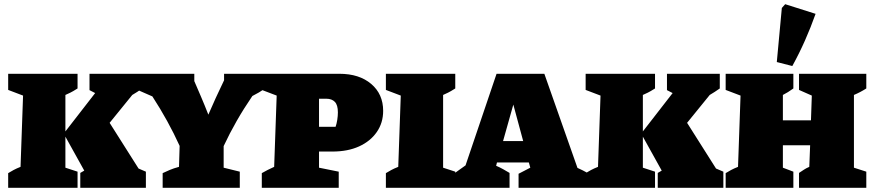

<svg xmlns="http://www.w3.org/2000/svg" viewBox="-20 -896 4175 916"><path d="M19 0V-70Q32 -78 45 -85Q58 -92 78 -100L90 -440L19 -467V-544H350V-474Q338 -467 329.5 -461.5Q321 -456 292 -443V-269L434 -452L407 -466V-544H659V-474Q635 -457 611 -443L503 -310L641 -92L676 -77V0H363V-71Q372 -77 382 -82L292 -244V-96L350 -77V0Z M756 0V-70Q773 -78 790.5 -85.5Q808 -93 834 -100L837 -200Q783 -319 707 -436L634 -468V-544H907V-509Q923 -472 939.5 -433.5Q956 -395 974 -349Q991 -389 1009 -428Q1027 -467 1049 -513V-544H1245V-474Q1216 -454 1184 -438Q1143 -378 1109 -318.5Q1075 -259 1047 -199V-96L1124 -77V0Z M1599 -544Q1694 -544 1751 -495.5Q1808 -447 1808 -367Q1808 -310 1777.5 -266Q1747 -222 1693 -197.5Q1639 -173 1566 -173H1502V-96L1596 -77V0H1229V-70Q1243 -78 1256.5 -85Q1270 -92 1288 -100L1300 -440L1229 -467V-544ZM1537 -425H1502V-291H1581Q1586 -305 1589 -324Q1592 -343 1592 -360Q1592 -395 1577.5 -410Q1563 -425 1537 -425Z M1821 0V-70Q1834 -78 1847 -85Q1860 -92 1880 -100L1892 -440L1821 -467V-544H2152V-474Q2140 -467 2131.5 -461.5Q2123 -456 2094 -443V-96L2152 -77V0Z M2735 -95Q2747 -90 2759.5 -83.5Q2772 -77 2783 -71V0H2454V-67L2510 -96L2503 -121H2351L2347 -105Q2364 -98 2380 -89Q2396 -80 2411 -71V0H2145V-67L2201 -107L2349 -544H2577ZM2380 -223H2476L2429 -397Z M2774 0V-70Q2787 -78 2800 -85Q2813 -92 2833 -100L2845 -440L2774 -467V-544H3105V-474Q3093 -467 3084.5 -461.5Q3076 -456 3047 -443V-269L3189 -452L3162 -466V-544H3414V-474Q3390 -457 3366 -443L3258 -310L3396 -92L3431 -77V0H3118V-71Q3127 -77 3137 -82L3047 -244V-96L3105 -77V0Z M3442 0V-70Q3455 -78 3468 -85Q3481 -92 3501 -100L3513 -440L3442 -467V-544H3765V-474Q3756 -468 3751 -464.5Q3746 -461 3739 -456.5Q3732 -452 3715 -443V-322H3849L3853 -440L3792 -467V-544H4113V-474Q4085 -456 4054 -443V-96L4113 -77V0H3792V-71Q3806 -80 3815.5 -86.5Q3825 -93 3841 -100L3845 -203H3715V-96L3765 -77V0ZM3760 -581 3686 -600 3710 -858 3726 -876 3871 -830Q3848 -765 3820.5 -703Q3793 -641 3760 -581Z"/></svg>

Font: Piazzolla SC Black
Style: Regular
Weight: 900
Designer: Juan Pablo del Peral
Foundry: Huerta Tipografica
Version: Version 1.330